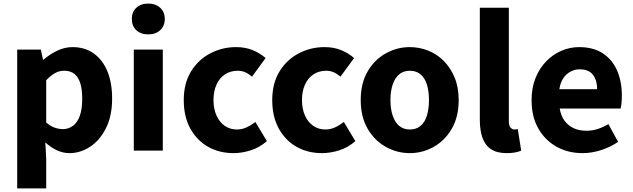

<svg xmlns="http://www.w3.org/2000/svg" viewBox="-20 -841 3534 1072"><path d="M76 211V-564H208L220 -508H223Q258 -538 299.5 -558Q341 -578 385 -578Q454 -578 503.5 -542.5Q553 -507 579.5 -443Q606 -379 606 -291Q606 -194 572 -126Q538 -58 483.5 -22Q429 14 368 14Q332 14 297.5 -2Q263 -18 233 -46L238 44V211ZM331 -120Q361 -120 386 -137.5Q411 -155 425 -192.5Q439 -230 439 -289Q439 -341 428.5 -375.5Q418 -410 396 -428Q374 -446 338 -446Q311 -446 287.5 -433Q264 -420 238 -393V-157Q262 -136 286 -128Q310 -120 331 -120Z M727 0V-564H889V0ZM808 -649Q766 -649 741 -672.5Q716 -696 716 -736Q716 -774 741 -797.5Q766 -821 808 -821Q849 -821 874.5 -797.5Q900 -774 900 -736Q900 -696 874.5 -672.5Q849 -649 808 -649Z M1284 14Q1205 14 1142.5 -21Q1080 -56 1043 -122.5Q1006 -189 1006 -282Q1006 -376 1046.5 -442Q1087 -508 1154 -543Q1221 -578 1298 -578Q1350 -578 1391 -561Q1432 -544 1463 -517L1387 -413Q1367 -430 1348 -438Q1329 -446 1308 -446Q1267 -446 1236.5 -426Q1206 -406 1189 -369Q1172 -332 1172 -282Q1172 -233 1189 -195.5Q1206 -158 1235.5 -138Q1265 -118 1302 -118Q1331 -118 1357 -130Q1383 -142 1406 -160L1470 -53Q1429 -17 1379.5 -1.5Q1330 14 1284 14Z M1778 14Q1699 14 1636.5 -21Q1574 -56 1537 -122.5Q1500 -189 1500 -282Q1500 -376 1540.5 -442Q1581 -508 1648 -543Q1715 -578 1792 -578Q1844 -578 1885 -561Q1926 -544 1957 -517L1881 -413Q1861 -430 1842 -438Q1823 -446 1802 -446Q1761 -446 1730.5 -426Q1700 -406 1683 -369Q1666 -332 1666 -282Q1666 -233 1683 -195.5Q1700 -158 1729.5 -138Q1759 -118 1796 -118Q1825 -118 1851 -130Q1877 -142 1900 -160L1964 -53Q1923 -17 1873.5 -1.5Q1824 14 1778 14Z M2268 14Q2197 14 2134 -21Q2071 -56 2032.5 -122.5Q1994 -189 1994 -282Q1994 -376 2032.5 -442Q2071 -508 2134 -543Q2197 -578 2268 -578Q2321 -578 2370.5 -558.5Q2420 -539 2458 -500.5Q2496 -462 2518.5 -407.5Q2541 -353 2541 -282Q2541 -189 2502.5 -122.5Q2464 -56 2401.5 -21Q2339 14 2268 14ZM2268 -118Q2304 -118 2328 -138Q2352 -158 2363.5 -195.5Q2375 -233 2375 -282Q2375 -332 2363.5 -369Q2352 -406 2328 -426Q2304 -446 2268 -446Q2233 -446 2209 -426Q2185 -406 2172.5 -369Q2160 -332 2160 -282Q2160 -233 2172.5 -195.5Q2185 -158 2209 -138Q2233 -118 2268 -118Z M2809 14Q2753 14 2720 -9Q2687 -32 2673 -74Q2659 -116 2659 -171V-798H2821V-165Q2821 -138 2831 -128Q2841 -118 2851 -118Q2856 -118 2860 -118.5Q2864 -119 2871 -120L2890 0Q2877 6 2857 10Q2837 14 2809 14Z M3233 14Q3152 14 3088 -21.5Q3024 -57 2986 -123Q2948 -189 2948 -282Q2948 -351 2970 -405.5Q2992 -460 3030 -499Q3068 -538 3115.5 -558Q3163 -578 3213 -578Q3293 -578 3346 -543Q3399 -508 3425.5 -447Q3452 -386 3452 -308Q3452 -285 3450 -265.5Q3448 -246 3445 -235H3105Q3112 -193 3133 -165.5Q3154 -138 3184.5 -124.5Q3215 -111 3254 -111Q3287 -111 3316.5 -120.5Q3346 -130 3377 -148L3431 -49Q3389 -20 3336.5 -3Q3284 14 3233 14ZM3103 -343H3314Q3314 -392 3291 -423Q3268 -454 3216 -454Q3190 -454 3166 -441.5Q3142 -429 3125.5 -405Q3109 -381 3103 -343Z"/></svg>

Font: Noto Sans KR Thin ExtraBold
Style: Regular
Weight: 800
Version: Version 2.004-H2;hotconv 1.0.118;makeotfexe 2.5.65603